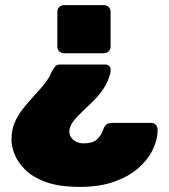

<svg xmlns="http://www.w3.org/2000/svg" viewBox="-20 -538 660 750"><path d="M392 -286Q400 -286 406 -280.5Q412 -275 412 -267Q412 -263 412 -259.5Q412 -256 411 -252Q403 -220 385.5 -193.5Q368 -167 345.5 -144.5Q323 -122 301.5 -102Q280 -82 266 -63.5Q252 -45 251 -28Q250 -12 258 -1Q266 10 278.5 16Q291 22 307 22Q342 22 359 6.5Q376 -9 384 -34Q388 -45 395.5 -51.5Q403 -58 417 -58H572Q582 -58 589 -50Q596 -42 596 -29Q595 9 576 48Q557 87 519.5 119.5Q482 152 425.5 172Q369 192 292 192Q211 192 159 173Q107 154 77.5 124Q48 94 36 62.5Q24 31 25 5Q25 -29 36.5 -57Q48 -85 66 -108.5Q84 -132 104 -153.5Q124 -175 142 -196Q160 -217 173 -238Q175 -243 177.5 -248Q180 -253 182 -258Q190 -272 196 -279Q202 -286 215 -286ZM386 -518Q397 -518 404.5 -510.5Q412 -503 412 -492V-356Q412 -345 404.5 -337.5Q397 -330 386 -330H230Q219 -330 211.5 -337.5Q204 -345 204 -356V-492Q204 -503 211.5 -510.5Q219 -518 230 -518Z"/></svg>

Font: Rubik ExtraBold
Style: Regular
Weight: 800
Designer: Hubert and Fischer
Foundry: Hubert and Fischer
Version: Version 2.300;gftools[0.9.30]